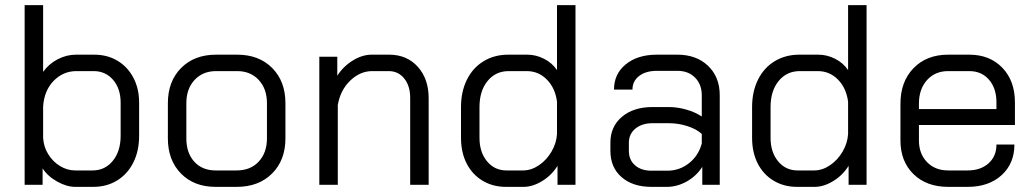

<svg xmlns="http://www.w3.org/2000/svg" viewBox="-20 -720 4024 748"><path d="M146 -64V0H76V-700H148V-440Q170 -471 204.5 -489Q239 -507 276 -507H347Q398 -507 437.5 -483.5Q477 -460 499.5 -417.5Q522 -375 522 -320V-191Q522 -132 499.5 -87Q477 -42 436.5 -17Q396 8 343 8H273Q240 8 203 -12.5Q166 -33 146 -64ZM341 -56Q389 -56 419.5 -93.5Q450 -131 450 -191V-320Q450 -375 420.5 -409Q391 -443 345 -443H278Q226 -443 189 -405Q152 -367 148 -305V-183Q150 -148 168 -119Q186 -90 214 -73Q242 -56 273 -56Z M634 -181V-318Q634 -403 685.5 -455Q737 -507 822 -507H904Q989 -507 1040.5 -455Q1092 -403 1092 -318V-181Q1092 -96 1040 -44Q988 8 902 8H820Q736 8 685 -44Q634 -96 634 -181ZM902 -56Q956 -56 988 -90.5Q1020 -125 1020 -181V-318Q1020 -374 988 -408.5Q956 -443 904 -443H822Q770 -443 738 -408.5Q706 -374 706 -318V-181Q706 -124 737 -90Q768 -56 820 -56Z M1224 -499H1294V-425Q1317 -461 1354 -484Q1391 -507 1428 -507H1496Q1565 -507 1607.5 -460Q1650 -413 1650 -337V0H1578V-339Q1578 -385 1555 -414Q1532 -443 1494 -443H1430Q1383 -443 1344.5 -406Q1306 -369 1296 -311V0H1224Z M1776 -183V-303Q1776 -363 1799 -409.5Q1822 -456 1864 -481.5Q1906 -507 1960 -507H2034Q2068 -507 2099.5 -491Q2131 -475 2150 -447V-700H2222V0H2152V-74Q2129 -37 2092 -14.5Q2055 8 2020 8H1951Q1900 8 1860 -16Q1820 -40 1798 -83Q1776 -126 1776 -183ZM2018 -56Q2050 -56 2080 -76.5Q2110 -97 2129 -130Q2148 -163 2150 -198V-324Q2143 -377 2110.5 -410Q2078 -443 2032 -443H1962Q1911 -443 1879.5 -404.5Q1848 -366 1848 -303V-183Q1848 -127 1877.5 -91.5Q1907 -56 1953 -56Z M2358 -132V-164Q2358 -227 2403 -265Q2448 -303 2522 -303H2586Q2619 -303 2654 -293Q2689 -283 2714 -266V-349Q2714 -391 2688 -417.5Q2662 -444 2619 -444H2539Q2496 -444 2470 -424Q2444 -404 2444 -371H2372Q2372 -432 2418 -469.5Q2464 -507 2539 -507H2619Q2693 -507 2738.5 -463.5Q2784 -420 2784 -349V0H2716V-70Q2693 -34 2655.5 -13Q2618 8 2578 8H2518Q2445 8 2401.5 -30Q2358 -68 2358 -132ZM2580 -55Q2627 -55 2664 -84Q2701 -113 2714 -161V-198Q2694 -217 2658.5 -228.5Q2623 -240 2586 -240H2522Q2481 -240 2455.5 -219Q2430 -198 2430 -164V-132Q2430 -97 2454 -76Q2478 -55 2518 -55Z M2910 -183V-303Q2910 -363 2933 -409.5Q2956 -456 2998 -481.5Q3040 -507 3094 -507H3168Q3202 -507 3233.5 -491Q3265 -475 3284 -447V-700H3356V0H3286V-74Q3263 -37 3226 -14.5Q3189 8 3154 8H3085Q3034 8 2994 -16Q2954 -40 2932 -83Q2910 -126 2910 -183ZM3152 -56Q3184 -56 3214 -76.5Q3244 -97 3263 -130Q3282 -163 3284 -198V-324Q3277 -377 3244.5 -410Q3212 -443 3166 -443H3096Q3045 -443 3013.5 -404.5Q2982 -366 2982 -303V-183Q2982 -127 3011.5 -91.5Q3041 -56 3087 -56Z M3488 -173V-316Q3488 -402 3539 -454.5Q3590 -507 3674 -507H3756Q3836 -507 3885 -456Q3934 -405 3934 -321V-233H3560V-173Q3560 -121 3591.5 -88.5Q3623 -56 3674 -56H3750Q3800 -56 3831 -83.5Q3862 -111 3862 -157H3932Q3932 -83 3882 -37.5Q3832 8 3750 8H3674Q3590 8 3539 -41.5Q3488 -91 3488 -173ZM3862 -295V-321Q3862 -376 3833 -409.5Q3804 -443 3756 -443H3674Q3623 -443 3591.5 -408Q3560 -373 3560 -316V-295Z"/></svg>

Font: Bai Jamjuree
Style: Regular
Weight: 400
Designer: Katatrad Aksorn Co.,Ltd.
Foundry: Cadson Demak Co.,Ltd.
Version: Version 1.000; ttfautohint (v1.6)